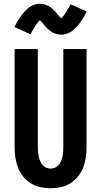

<svg xmlns="http://www.w3.org/2000/svg" viewBox="-20 -997 540 1025"><path d="M250 8Q222 8 195 2Q168 -4 144.5 -18.5Q121 -33 103.5 -55Q86 -77 76 -102.5Q66 -128 62 -155.5Q58 -183 58 -210V-735H182V-210Q182 -198 183 -185.5Q184 -173 186.5 -161Q189 -149 194 -137.5Q199 -126 207 -116.5Q215 -107 226.5 -102Q238 -97 250 -97Q262 -97 273.5 -102Q285 -107 293 -116.5Q301 -126 306 -137.5Q311 -149 313.5 -161Q316 -173 317 -185.5Q318 -198 318 -210V-735H442V-210Q442 -183 438 -155.5Q434 -128 424 -102.5Q414 -77 396.5 -55Q379 -33 355.5 -18.5Q332 -4 305 2Q278 8 250 8ZM307 -812Q302 -812 297.5 -812.5Q293 -813 288 -814Q283 -815 279 -816Q275 -817 270.5 -819Q266 -821 261.5 -823.5Q257 -826 253.5 -828.5Q250 -831 246 -834Q242 -837 238.5 -840Q235 -843 231.5 -846.5Q228 -850 225 -853.5Q222 -857 219 -860Q216 -863 213.5 -866.5Q211 -870 207 -874.5Q203 -879 199.5 -882.5Q196 -886 192.5 -889.5Q189 -893 189 -894H197Q197 -892 194 -890Q191 -888 188 -884.5Q185 -881 184 -880Q183 -879 181.5 -877Q180 -875 178.5 -873Q177 -871 175.5 -868.5Q174 -866 172 -863.5Q170 -861 168 -858Q166 -855 164.5 -852Q163 -849 161 -845.5Q159 -842 156.5 -838.5Q154 -835 152 -831Q150 -827 148 -823Q146 -819 143 -814L57 -853Q64 -866 70.5 -878Q77 -890 83.5 -900Q90 -910 97 -918.5Q104 -927 110.5 -934.5Q117 -942 126.5 -950.5Q136 -959 146.5 -964.5Q157 -970 169 -973.5Q181 -977 193 -977Q198 -977 202.5 -976.5Q207 -976 212 -975Q217 -974 221 -972.5Q225 -971 229.5 -969Q234 -967 238.5 -965Q243 -963 246.5 -960.5Q250 -958 254 -955Q258 -952 261.5 -948.5Q265 -945 268.5 -941.5Q272 -938 275 -935Q278 -932 281 -928.5Q284 -925 286.5 -922Q289 -919 293 -914Q297 -909 300.5 -905.5Q304 -902 307.5 -899Q311 -896 311 -895H303Q303 -896 306 -898Q309 -900 312 -904Q315 -908 316 -909Q317 -910 318.5 -912Q320 -914 321.5 -916Q323 -918 324.5 -920.5Q326 -923 328 -925.5Q330 -928 332 -930.5Q334 -933 335.5 -936.5Q337 -940 339 -943Q341 -946 343.5 -950Q346 -954 348 -957.5Q350 -961 352 -965.5Q354 -970 357 -974L443 -936Q436 -922 429.5 -910.5Q423 -899 416.5 -889Q410 -879 403 -870Q396 -861 389.5 -854Q383 -847 373.5 -838.5Q364 -830 353.5 -824.5Q343 -819 331 -815.5Q319 -812 307 -812Z"/></svg>

Font: Iosevka Term Curly Extrabold
Style: Regular
Weight: 800
Designer: Belleve Invis
Foundry: Belleve Invis
Version: Version 32.3.0